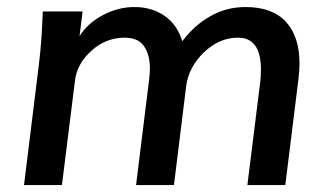

<svg xmlns="http://www.w3.org/2000/svg" viewBox="-20 -534 945 554"><path d="M49.3 0 92.3 -348.6Q96.2 -381.3 98.4 -409.7Q100.6 -438 101.8 -465.1Q103 -492.2 103.5 -501H218.3L209.5 -429.7Q232.9 -467.3 277.1 -490.5Q321.3 -513.7 368.2 -513.7Q418 -513.7 454.8 -488.3Q491.7 -462.9 505.9 -415Q540.5 -460.9 586.9 -487.3Q633.3 -513.7 688.5 -513.7Q766.1 -513.7 805.2 -470.9Q844.2 -428.2 844.2 -351.1Q844.2 -330.1 841.3 -307.1L803.2 0H693.8L731 -298.8Q732.9 -314.5 732.9 -333Q732.9 -425.3 667 -425.3Q612.3 -425.3 568.1 -382.6Q523.9 -339.8 517.1 -284.7L481.9 0H372.6L410.6 -307.1Q412.6 -325.7 412.6 -335.9Q412.6 -375.5 395.8 -400.4Q378.9 -425.3 339.8 -425.3Q285.6 -425.3 243.9 -387.7Q202.1 -350.1 196.3 -301.3L158.7 0Z"/></svg>

Font: Muli
Style: Semi-BoldItalic
Weight: 600
Italic angle: -7°
Designer: Vernon Adams
Foundry: newtypography
Version: Version 2.0; ttfautohint (v1.00rc1.2-2d82) -l 8 -r 50 -G 200